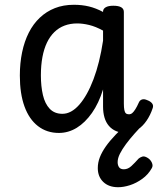

<svg xmlns="http://www.w3.org/2000/svg" viewBox="-20 -539 664 803"><path d="M226 17Q176 17 139 -11.5Q102 -40 82.5 -93.5Q63 -147 63 -223Q63 -275 72.5 -320.5Q82 -366 100.5 -402.5Q119 -439 146.5 -465Q174 -491 209.5 -505Q245 -519 289 -519Q323 -519 352 -512Q381 -505 411 -489V-491Q411 -502 422 -508.5Q433 -515 454 -515Q476 -515 487 -508.5Q498 -502 498 -489V-106Q498 -89 500 -79Q502 -69 506.5 -65Q511 -61 519 -61Q527 -61 533 -66Q539 -71 546 -82Q553 -93 561 -111Q565 -120 574 -123Q583 -126 596 -120Q610 -115 616.5 -106Q623 -97 618 -85Q609 -58 593.5 -35Q578 -12 557 2.5Q536 17 508 17Q484 17 466 9.5Q448 2 435.5 -12.5Q423 -27 417 -47.5Q411 -68 411 -93Q411 -110 411 -128.5Q411 -147 411 -165Q393 -107 364.5 -66.5Q336 -26 301 -4.5Q266 17 226 17ZM151 -224Q151 -178 159.5 -141.5Q168 -105 188 -84Q208 -63 241 -63Q278 -63 311.5 -101Q345 -139 371 -207.5Q397 -276 411 -369V-411Q380 -428 353 -434.5Q326 -441 303 -441Q274 -441 250 -432Q226 -423 207.5 -405Q189 -387 176.5 -361Q164 -335 157.5 -300.5Q151 -266 151 -224ZM474 244Q435 244 412 222Q389 200 389 164Q389 141 397.5 119Q406 97 422.5 73.5Q439 50 464 24Q489 -2 522 -32L584 -31V-24Q563 -3 543 19.5Q523 42 507 63.5Q491 85 481.5 104Q472 123 472 139Q472 152 478 160.5Q484 169 498 169Q515 169 529.5 155.5Q544 142 560 124Q566 119 575 116Q584 113 597 121Q609 128 615 141Q621 154 615 164Q600 191 575 209Q550 227 523.5 235.5Q497 244 474 244Z"/></svg>

Font: Playwrite FR Moderne
Style: Regular
Weight: 400
Designer: Veronika Burian, José Scaglione
Foundry: TypeTogether
Version: Version 1.002